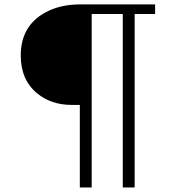

<svg xmlns="http://www.w3.org/2000/svg" viewBox="-20 -804 804 862"><path d="M338.4 -333H301.3Q210 -333 147 -384.8Q73.2 -445.3 73.2 -555.2Q73.2 -689 185.5 -749Q251 -784.2 339.4 -784.2H676.3V-741.2H584.5V37.6H531.2V-741.2H391.6V37.6H338.4Z"/></svg>

Font: FORM UDPGothic
Style: Regular
Weight: 400
Foundry: Pronama LLC
Version: Version 1.05101